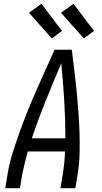

<svg xmlns="http://www.w3.org/2000/svg" viewBox="-20 -999 540 1019"><path d="M8 0 20 -74Q29 -130 46.5 -186Q64 -242 84 -297.5Q104 -353 126 -408Q148 -463 172 -517.5Q196 -572 220.5 -626.5Q245 -681 270 -735H361Q368 -681 374.5 -626.5Q381 -572 386.5 -517.5Q392 -463 396 -408Q400 -353 402 -297.5Q404 -242 402.5 -186Q401 -130 392 -74L380 0H301L313 -74Q318 -104 321 -134.5Q324 -165 325 -195H127Q119 -165 111.5 -134.5Q104 -104 98 -74L86 0ZM149 -265H327Q327 -365 321 -464.5Q315 -564 305 -663Q263 -564 223 -465Q183 -366 149 -265ZM425 -795 304 -931 370 -979 479 -835ZM255 -795 134 -931 200 -979 309 -835Z"/></svg>

Font: Iosevka Curly Oblique
Style: Regular
Weight: 400
Italic angle: -9°
Monospace: yes
Designer: Belleve Invis
Foundry: Belleve Invis
Version: Version 11.1.0; ttfautohint (v1.8.3)